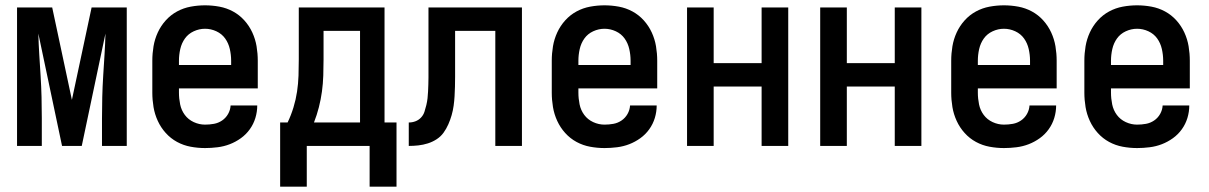

<svg xmlns="http://www.w3.org/2000/svg" viewBox="-20 -548 4540 721"><path d="M44 0V-520H176L250 -173L324 -520H456V0H363V-104Q363 -144 364 -183.5Q365 -223 367.5 -263Q370 -303 372.5 -342.5Q375 -382 376 -422L287 0H213L124 -422Q125 -382 127.5 -342.5Q130 -303 132.5 -263Q135 -223 136 -183.5Q137 -144 137 -104V0Z M750 8Q723 8 696 3Q669 -2 645 -15Q621 -28 602.5 -48.5Q584 -69 572.5 -94Q561 -119 556.5 -146Q552 -173 552 -200V-320Q552 -347 556.5 -374Q561 -401 572.5 -426Q584 -451 602.5 -471.5Q621 -492 645 -505Q669 -518 696 -523Q723 -528 750 -528Q777 -528 804 -523Q831 -518 855 -505Q879 -492 897.5 -471.5Q916 -451 927.5 -426Q939 -401 943.5 -374Q948 -347 948 -320V-216H652V-200Q652 -178 656.5 -156Q661 -134 674 -116.5Q687 -99 707.5 -89.5Q728 -80 750 -80Q767 -80 783.5 -83Q800 -86 814 -95.5Q828 -105 836.5 -120Q845 -135 846 -152H946Q946 -128 939 -105Q932 -82 918 -62.5Q904 -43 884.5 -29Q865 -15 843 -6.5Q821 2 797 5Q773 8 750 8ZM848 -304V-320Q848 -342 843 -364Q838 -386 825.5 -403.5Q813 -421 792.5 -430.5Q772 -440 750 -440Q728 -440 707.5 -430.5Q687 -421 674.5 -403.5Q662 -386 657 -364Q652 -342 652 -320V-304Z M1368 153V0H1132V153H1032V-88H1060Q1073 -115 1082 -144.5Q1091 -174 1095.5 -204Q1100 -234 1101 -264.5Q1102 -295 1102 -325V-520H1424V-88H1469V153ZM1332 -88V-432H1195V-325Q1195 -295 1194 -264.5Q1193 -234 1189 -204.5Q1185 -175 1177.5 -145.5Q1170 -116 1159 -88Z M1515 0V-88Q1528 -88 1540 -92.5Q1552 -97 1561 -106.5Q1570 -116 1574 -128.5Q1578 -141 1581 -153.5Q1584 -166 1585.5 -179Q1587 -192 1587.5 -205Q1588 -218 1588.5 -230.5Q1589 -243 1589 -256V-520H1940V0H1840V-432H1689V-260Q1689 -241 1688.5 -223Q1688 -205 1687 -187Q1686 -169 1683.5 -151Q1681 -133 1676 -115.5Q1671 -98 1663.5 -81Q1656 -64 1645.5 -49.5Q1635 -35 1619.5 -25Q1604 -15 1586.5 -9.5Q1569 -4 1551 -2Q1533 0 1515 0Z M2250 8Q2223 8 2196 3Q2169 -2 2145 -15Q2121 -28 2102.5 -48.5Q2084 -69 2072.5 -94Q2061 -119 2056.5 -146Q2052 -173 2052 -200V-320Q2052 -347 2056.5 -374Q2061 -401 2072.5 -426Q2084 -451 2102.5 -471.5Q2121 -492 2145 -505Q2169 -518 2196 -523Q2223 -528 2250 -528Q2277 -528 2304 -523Q2331 -518 2355 -505Q2379 -492 2397.5 -471.5Q2416 -451 2427.5 -426Q2439 -401 2443.5 -374Q2448 -347 2448 -320V-216H2152V-200Q2152 -178 2156.5 -156Q2161 -134 2174 -116.5Q2187 -99 2207.5 -89.5Q2228 -80 2250 -80Q2267 -80 2283.5 -83Q2300 -86 2314 -95.5Q2328 -105 2336.5 -120Q2345 -135 2346 -152H2446Q2446 -128 2439 -105Q2432 -82 2418 -62.5Q2404 -43 2384.5 -29Q2365 -15 2343 -6.5Q2321 2 2297 5Q2273 8 2250 8ZM2348 -304V-320Q2348 -342 2343 -364Q2338 -386 2325.5 -403.5Q2313 -421 2292.5 -430.5Q2272 -440 2250 -440Q2228 -440 2207.5 -430.5Q2187 -421 2174.5 -403.5Q2162 -386 2157 -364Q2152 -342 2152 -320V-304Z M2560 0V-520H2660V-311H2840V-520H2940V0H2840V-223H2660V0Z M3060 0V-520H3160V-311H3340V-520H3440V0H3340V-223H3160V0Z M3750 8Q3723 8 3696 3Q3669 -2 3645 -15Q3621 -28 3602.5 -48.5Q3584 -69 3572.5 -94Q3561 -119 3556.5 -146Q3552 -173 3552 -200V-320Q3552 -347 3556.5 -374Q3561 -401 3572.5 -426Q3584 -451 3602.5 -471.5Q3621 -492 3645 -505Q3669 -518 3696 -523Q3723 -528 3750 -528Q3777 -528 3804 -523Q3831 -518 3855 -505Q3879 -492 3897.5 -471.5Q3916 -451 3927.5 -426Q3939 -401 3943.5 -374Q3948 -347 3948 -320V-216H3652V-200Q3652 -178 3656.5 -156Q3661 -134 3674 -116.5Q3687 -99 3707.5 -89.5Q3728 -80 3750 -80Q3767 -80 3783.5 -83Q3800 -86 3814 -95.5Q3828 -105 3836.5 -120Q3845 -135 3846 -152H3946Q3946 -128 3939 -105Q3932 -82 3918 -62.5Q3904 -43 3884.5 -29Q3865 -15 3843 -6.5Q3821 2 3797 5Q3773 8 3750 8ZM3848 -304V-320Q3848 -342 3843 -364Q3838 -386 3825.5 -403.5Q3813 -421 3792.5 -430.5Q3772 -440 3750 -440Q3728 -440 3707.5 -430.5Q3687 -421 3674.5 -403.5Q3662 -386 3657 -364Q3652 -342 3652 -320V-304Z M4250 8Q4223 8 4196 3Q4169 -2 4145 -15Q4121 -28 4102.5 -48.5Q4084 -69 4072.5 -94Q4061 -119 4056.5 -146Q4052 -173 4052 -200V-320Q4052 -347 4056.5 -374Q4061 -401 4072.5 -426Q4084 -451 4102.5 -471.5Q4121 -492 4145 -505Q4169 -518 4196 -523Q4223 -528 4250 -528Q4277 -528 4304 -523Q4331 -518 4355 -505Q4379 -492 4397.5 -471.5Q4416 -451 4427.5 -426Q4439 -401 4443.5 -374Q4448 -347 4448 -320V-216H4152V-200Q4152 -178 4156.5 -156Q4161 -134 4174 -116.5Q4187 -99 4207.5 -89.5Q4228 -80 4250 -80Q4267 -80 4283.5 -83Q4300 -86 4314 -95.5Q4328 -105 4336.5 -120Q4345 -135 4346 -152H4446Q4446 -128 4439 -105Q4432 -82 4418 -62.5Q4404 -43 4384.5 -29Q4365 -15 4343 -6.5Q4321 2 4297 5Q4273 8 4250 8ZM4348 -304V-320Q4348 -342 4343 -364Q4338 -386 4325.5 -403.5Q4313 -421 4292.5 -430.5Q4272 -440 4250 -440Q4228 -440 4207.5 -430.5Q4187 -421 4174.5 -403.5Q4162 -386 4157 -364Q4152 -342 4152 -320V-304Z"/></svg>

Font: Iosevka Semibold
Style: Regular
Weight: 600
Monospace: yes
Designer: Belleve Invis
Foundry: Belleve Invis
Version: Version 33.2.3; ttfautohint (v1.8.4)